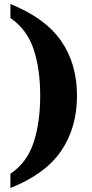

<svg xmlns="http://www.w3.org/2000/svg" viewBox="-20 -797 462 960"><path d="M32 72Q115 16 148 -84.5Q181 -185 181 -319Q181 -452 148 -551Q115 -650 32 -707V-777Q206 -707 285.5 -592.5Q365 -478 365 -319Q365 -158 285.5 -42Q206 74 32 143Z"/></svg>

Font: Noto Serif ExtraBold
Style: Regular
Weight: 800
Designer: Monotype Design Team
Foundry: Monotype Imaging Inc.
Version: Version 1.001